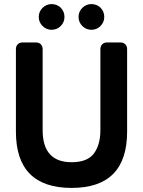

<svg xmlns="http://www.w3.org/2000/svg" viewBox="-20 -908 702 941"><path d="M233 -762Q207 -762 188.5 -780.5Q170 -799 170 -825Q170 -851 188.5 -869.5Q207 -888 233 -888Q259 -888 278 -870Q296 -851 296 -825Q296 -799 277.5 -780.5Q259 -762 233 -762ZM428 -762Q402 -762 383.5 -780.5Q365 -799 365 -825Q365 -851 383.5 -869.5Q402 -888 428 -888Q454 -888 473 -870Q491 -851 491 -825Q491 -799 472.5 -780.5Q454 -762 428 -762ZM603 -263Q603 13 331 13Q58 13 58 -263V-667Q58 -682 67 -691Q76 -700 91 -700H156Q171 -700 180 -691Q189 -682 189 -667V-270Q189 -113 331 -113Q408 -113 440 -155.5Q472 -198 472 -270V-667Q472 -682 481 -691Q490 -700 505 -700H570Q585 -700 594 -691Q603 -682 603 -667Z"/></svg>

Font: Tsunagi Gothic Black
Style: Regular
Weight: 900
Designer: Yoshimichi Ohira
Foundry: Positype
Version: Version 1.001